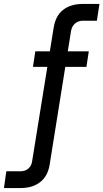

<svg xmlns="http://www.w3.org/2000/svg" viewBox="-73 -750 524 973"><path d="M94 -411 106 -490H377L365 -411ZM-53 203 -41 118H31Q55 118 71 104Q87 90 90 66L199 -610Q209 -671 247.5 -700.5Q286 -730 346 -730H431L418 -645H347Q324 -645 307.5 -631Q291 -617 287 -593L179 82Q170 142 131 172.5Q92 203 32 203Z"/></svg>

Font: MuseoModerno
Style: Italic
Weight: 400
Italic angle: -9°
Designer: Pablo Cosgaya, Héctor Gatti, Marcela Romero, and the Authors of The MuseoModerno Project.
Foundry: Omnibus-Type Team
Version: Version 1.003